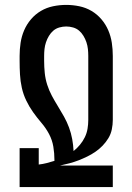

<svg xmlns="http://www.w3.org/2000/svg" viewBox="-20 -763 540 783"><path d="M280 -147Q294 -158 306 -172.5Q318 -187 326 -203.5Q334 -220 337 -238Q340 -256 340 -274V-535Q340 -549 338.5 -563Q337 -577 332.5 -590.5Q328 -604 320.5 -616.5Q313 -629 302.5 -638Q292 -647 278 -651Q264 -655 250 -655Q236 -655 222 -651Q208 -647 197.5 -638Q187 -629 179.5 -616.5Q172 -604 167.5 -590.5Q163 -577 161.5 -563Q160 -549 160 -535V-515Q160 -490 162.5 -465.5Q165 -441 172.5 -417.5Q180 -394 191.5 -372.5Q203 -351 216 -330Q229 -309 241 -287.5Q253 -266 261.5 -243Q270 -220 274.5 -195.5Q279 -171 280 -147ZM60 0V-159H138V-92Q155 -94 170.5 -98Q186 -102 202 -107V-110Q202 -138 197.5 -165Q193 -192 180 -216.5Q167 -241 149 -262Q131 -283 115 -305.5Q99 -328 87 -353Q75 -378 69 -405Q63 -432 61.5 -459.5Q60 -487 60 -515V-535Q60 -562 64 -588.5Q68 -615 78.5 -639.5Q89 -664 106.5 -684.5Q124 -705 147 -718.5Q170 -732 196.5 -737.5Q223 -743 250 -743Q277 -743 303.5 -737.5Q330 -732 353 -718.5Q376 -705 393.5 -684.5Q411 -664 421.5 -639.5Q432 -615 436 -588.5Q440 -562 440 -535V-274Q440 -255 436 -235.5Q432 -216 422 -199.5Q412 -183 398.5 -169Q385 -155 369 -144Q353 -133 335.5 -124.5Q318 -116 300 -109Q282 -102 263 -97Q244 -92 225 -88H440V0Z"/></svg>

Font: Iosevka Term Curly Semibold
Style: Regular
Weight: 600
Designer: Belleve Invis
Foundry: Belleve Invis
Version: Version 32.3.0